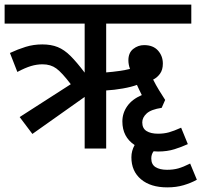

<svg xmlns="http://www.w3.org/2000/svg" viewBox="-20 -642 871 830"><path d="M120 -63 65 -136 286 -278Q248 -328 223.5 -346Q199 -364 164 -364Q139 -364 114 -356.5Q89 -349 55 -331L23 -413Q57 -429 91 -439.5Q125 -450 163 -450Q201 -450 229.5 -438.5Q258 -427 285 -400Q312 -373 346 -328V-540H0V-622H807V-540H439V-329Q466 -331 494 -335Q522 -339 542 -344Q535 -363 535 -381Q535 -414 556 -430.5Q577 -447 603 -447Q642 -447 663 -423.5Q684 -400 684 -367Q684 -340 671.5 -323Q659 -306 642 -298Q654 -274 667.5 -252Q681 -230 694 -210L679 -176H680Q633 -169 614 -151.5Q595 -134 595 -113Q595 -87 613.5 -75.5Q632 -64 663 -64Q689 -64 710.5 -70Q732 -76 763 -90L792 -19Q766 -7 734.5 3Q703 13 663 13Q653 13 644 12Q634 25 634 43Q634 69 652.5 80.5Q671 92 702 92Q729 92 750.5 86Q772 80 802 65L831 135Q806 149 774 158.5Q742 168 703 168Q631 168 589.5 133Q548 98 548 38Q548 10 562 -15Q509 -50 509 -117Q509 -153 530 -183Q551 -213 593 -231Q587 -243 581.5 -254.5Q576 -266 572 -275Q548 -266 511 -259.5Q474 -253 439 -251V0H346V-223Z"/></svg>

Font: Noto Sans SemiCondensed Medium
Style: Italic
Weight: 500
Width: 4
Italic angle: -12°
Designer: Monotype Design Team
Foundry: Monotype Imaging Inc.
Version: Version 2.013; ttfautohint (v1.8.4.7-5d5b)